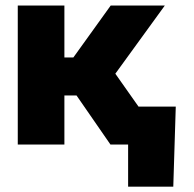

<svg xmlns="http://www.w3.org/2000/svg" viewBox="-20 -536 718 712"><path d="M45.9 0V-515.6H218.8V-322.8H252L390.6 -515.6H591.3L407.7 -262.7L592.8 0H389.6L263.7 -182.1H218.8V0ZM455.1 156.2V0H410.2V-140.6H631.8L622.6 156.2Z"/></svg>

Font: Inter Display Extra Bold
Style: Regular
Weight: 800
Designer: Rasmus Andersson
Foundry: rsms
Version: Version 4.000;git-4fc901f